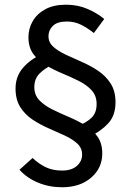

<svg xmlns="http://www.w3.org/2000/svg" viewBox="-20 -726 556 814"><path d="M243.2 67.9Q188.5 67.9 141.4 48.3Q94.2 28.8 62.5 -6.3L118.2 -56.2Q144.5 -31.2 174.1 -17.1Q203.6 -2.9 243.2 -2.9Q283.7 -2.9 305.9 -22.7Q328.1 -42.5 328.1 -70.3Q328.1 -98.6 307.6 -117.4Q287.1 -136.2 255.1 -151.1Q223.1 -166 187 -181.6Q150.9 -197.3 118.7 -218.5Q86.4 -239.7 66.2 -271.5Q45.9 -303.2 45.9 -351.1Q45.9 -402.3 78.1 -439.2Q110.4 -476.1 159.2 -496.6L203.6 -452.1Q168 -435.5 146.7 -413.3Q125.5 -391.1 125.5 -356.9Q125.5 -323.2 146.5 -301.3Q167.5 -279.3 200.2 -262.9Q232.9 -246.6 269.5 -231.2Q306.2 -215.8 338.9 -196.3Q371.6 -176.8 392.6 -147.9Q413.6 -119.1 413.6 -75.2Q413.6 -13.7 366.5 27.1Q319.3 67.9 243.2 67.9ZM357.4 -145 305.7 -189.9Q346.7 -206.1 368.2 -226.8Q389.6 -247.6 389.6 -285.2Q389.6 -319.8 368.9 -342.8Q348.1 -365.7 315.2 -382.3Q282.2 -398.9 245.1 -414.3Q208 -429.7 175.3 -449Q142.6 -468.3 121.6 -496.6Q100.6 -524.9 100.6 -567.9Q100.6 -605 118.7 -636.2Q136.7 -667.5 172.1 -686.8Q207.5 -706.1 259.8 -706.1Q309.6 -706.1 351.3 -688Q393.1 -669.9 421.9 -645.5L377.9 -585.9Q353 -606 325 -620.4Q296.9 -634.8 263.7 -634.8Q222.7 -634.8 204.1 -616.2Q185.5 -597.7 185.5 -572.8Q185.5 -545.9 206.1 -527.6Q226.6 -509.3 259 -494.1Q291.5 -479 327.9 -463.1Q364.3 -447.3 396.5 -425.5Q428.7 -403.8 449.2 -371.8Q469.7 -339.8 469.7 -292.5Q469.7 -236.3 438.7 -202.9Q407.7 -169.4 357.4 -145Z"/></svg>

Font: Akatab Medium
Style: Regular
Weight: 500
Designer: SIL Global
Foundry: SIL Global
Version: Version 4.100